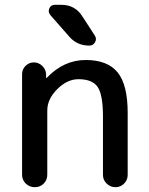

<svg xmlns="http://www.w3.org/2000/svg" viewBox="-20 -780 619 800"><path d="M72 -52V-471Q72 -491 86.5 -505.5Q101 -520 121 -520Q141 -520 156 -505.5Q171 -491 172 -471V-456Q172 -455 173 -455Q174 -455 175 -456Q246 -530 337 -530Q428 -530 470 -478.5Q512 -427 512 -310V-51Q512 -30 497 -15Q482 0 461 0Q440 0 424.5 -15Q409 -30 409 -51V-295Q409 -385 387 -417.5Q365 -450 307 -450Q260 -450 218.5 -408.5Q177 -367 177 -320V-52Q177 -30 162 -15Q147 0 125 0Q103 0 87.5 -15Q72 -30 72 -52ZM235 -760Q293 -760 323 -712L375 -632Q384 -618 376 -604Q368 -590 352 -590Q301 -590 269 -627L190 -717Q179 -730 185.5 -745Q192 -760 209 -760Z"/></svg>

Font: Rounded Mplus 1c Medium
Style: Regular
Weight: 500
Version: Version 1.059.20150529